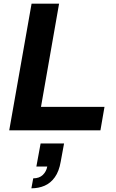

<svg xmlns="http://www.w3.org/2000/svg" viewBox="-20 -706 631 1040"><path d="M30 0 151 -686H300L202 -127H546L524 0ZM150 314 160 260Q193 260 212 241.5Q231 223 236 196H177L200 71H327L309 169Q300 222 277 254Q254 286 221.5 300Q189 314 150 314Z"/></svg>

Font: Archivo SemiBold
Style: Bold Italic
Weight: 700
Italic angle: -10°
Version: Version 2.001